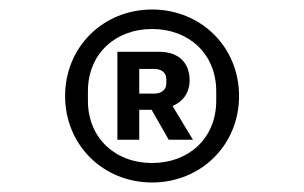

<svg xmlns="http://www.w3.org/2000/svg" viewBox="-20 -730 640 404"><path d="M300 -346C402 -346 483 -424 483 -528C483 -632 402 -710 300 -710C198 -710 117 -632 117 -528C117 -424 198 -346 300 -346ZM300 -387C223 -387 165 -439 165 -518V-538C165 -617 223 -669 300 -669C377 -669 435 -617 435 -538V-518C435 -439 377 -387 300 -387ZM273 -499H299L335 -436H386L343 -507C365 -516 379 -535 379 -561C379 -597 357 -621 315 -621H227V-436H273ZM273 -533V-585H304C320 -585 330 -577 330 -563V-555C330 -541 320 -533 304 -533Z"/></svg>

Font: IBM Plex Mono Medm
Style: Regular
Weight: 500
Monospace: yes
Designer: Mike Abbink, Paul van der Laan, Pieter van Rosmalen
Foundry: Bold Monday
Version: Version 2.004